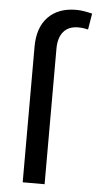

<svg xmlns="http://www.w3.org/2000/svg" viewBox="-55 -806 425 840"><g transform="rotate(5 158.0 -386.0)"><path d="M77.6 0V-595.2Q77.6 -679.7 122.1 -725.8Q166.5 -772 245.6 -772Q261.7 -772 278.6 -769.3Q295.4 -766.6 315.9 -761.7L304.2 -690.9Q294.4 -693.4 283.7 -694.8Q272.9 -696.3 260.7 -696.3Q218.3 -696.3 196 -669.7Q173.8 -643.1 173.8 -595.2V0Z"/></g></svg>

Font: GeogebraSans
Style: Regular
Weight: 400
Designer: Google
Version: Version 1.100140; 2013